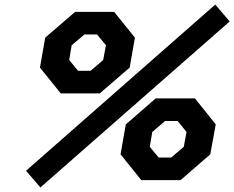

<svg xmlns="http://www.w3.org/2000/svg" viewBox="-20 -789 1026 841"><path d="M157 32 94 -41 923 -769 986 -695ZM246 -380 155 -493 178 -624 309 -737H480L571 -624L548 -493L417 -380ZM322 -479H377L432 -526L444 -591L405 -638H350L294 -591L283 -526ZM599 0 508 -113 531 -244 662 -358H834L925 -244L901 -113L771 0ZM675 -99H730L785 -146L797 -211L758 -259H703L647 -211L636 -146Z"/></svg>

Font: Tomorrow Medium
Style: Italic
Weight: 500
Italic angle: -10°
Designer: Tony de Marco, Monica Rizzolli
Foundry: Just in Type
Version: Version 2.002